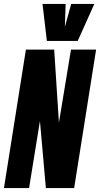

<svg xmlns="http://www.w3.org/2000/svg" viewBox="-39 -951 506 971"><path d="M-19 0 92 -700H235L259 -331L320 -700H447L336 0H193L163 -339L108 0ZM438 -931 354 -744H198L176 -931H293L289 -815L321 -931Z"/></svg>

Font: Georama ExtraCondensed ExtraBold
Style: Italic
Weight: 800
Width: 2
Italic angle: -9°
Designer: Jean-Baptiste Levee
Foundry: Production Type
Version: Version 1.000